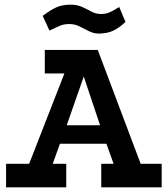

<svg xmlns="http://www.w3.org/2000/svg" viewBox="-20 -803 720 823"><path d="M6 0V-101H105L256 -488H172V-589H399L583 -101H673V0H414V-101H467L436 -187H237L206 -101H264V0ZM266 -266H409L339 -475ZM192 -672 163 -735Q196 -760 221.5 -771.5Q247 -783 283 -783Q311 -783 332.5 -773Q354 -763 372.5 -753Q391 -743 413 -743Q433 -743 448.5 -749.5Q464 -756 491 -773L518 -709Q490 -683 465.5 -671.5Q441 -660 405 -659Q382 -659 362 -669Q342 -679 321.5 -689.5Q301 -700 277 -700Q255 -700 238 -693Q221 -686 192 -672Z"/></svg>

Font: Podkova
Style: Bold
Weight: 700
Designer: Ilya Yudin
Foundry: Cyreal (www.cyreal.org)
Version: Version 2.102; ttfautohint (v1.8.1.43-b0c9)